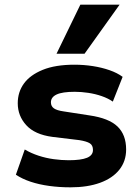

<svg xmlns="http://www.w3.org/2000/svg" viewBox="-20 -791 598 822"><path d="M282 11Q234 11 190.5 5Q147 -1 111 -13Q75 -25 48 -43L86 -151Q113 -135 145 -124.5Q177 -114 210.5 -109.5Q244 -105 274 -105Q327 -105 352.5 -115.5Q378 -126 378 -149Q378 -169 364.5 -177.5Q351 -186 320 -191L204 -205Q129 -215 92.5 -255Q56 -295 56 -349Q56 -397 82.5 -433.5Q109 -470 163 -492Q217 -514 299 -514Q339 -514 377.5 -508Q416 -502 449 -490.5Q482 -479 505 -462L463 -356Q443 -370 415.5 -379.5Q388 -389 358 -393.5Q328 -398 300 -398Q247 -398 222.5 -386.5Q198 -375 198 -353Q198 -336 211 -327Q224 -318 253 -314L363 -297Q446 -285 483 -249.5Q520 -214 520 -151Q520 -101 491 -64.5Q462 -28 408.5 -8.5Q355 11 282 11ZM222 -561 324 -771H492L342 -561Z"/></svg>

Font: Nunito Sans 7pt ExtraBold
Style: Regular
Weight: 800
Designer: Vernon Adams
Foundry: Vernon Adams
Version: Version 3.101;gftools[0.9.27]